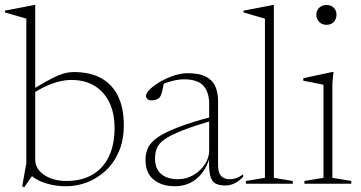

<svg xmlns="http://www.w3.org/2000/svg" viewBox="-30 -733 1441 766"><path d="M85.5 -42 107.5 -44.5 67 13.5 58.5 11 75 -82V-658.5Q68.5 -660.5 56 -664.2Q43.5 -668 26.2 -672.8Q9 -677.5 -10.5 -683.5V-690.5L106.5 -713H110.5V-657.5V-95Q110.5 -71.5 126.5 -52.5Q142.5 -33.5 170.8 -22.2Q199 -11 234 -11Q295.5 -11 338.8 -36.2Q382 -61.5 404.5 -108.8Q427 -156 427 -221.5Q427 -282.5 405.8 -325.5Q384.5 -368.5 346 -391.2Q307.5 -414 255.5 -414Q229.5 -414 202.8 -407Q176 -400 146.5 -385.8Q117 -371.5 83 -348L82.5 -365.5Q125 -391.5 153.5 -407.5Q182 -423.5 201 -431.5Q220 -439.5 234.8 -442.5Q249.5 -445.5 265.5 -445.5Q330 -445.5 374.2 -420.8Q418.5 -396 441.2 -348.8Q464 -301.5 464 -234Q464 -174 444.2 -128.2Q424.5 -82.5 391.2 -51.8Q358 -21 317.2 -5.5Q276.5 10 234.5 10Q203.5 10 174.2 3.8Q145 -2.5 122.2 -14.2Q99.5 -26 85.5 -42Z M823.5 -269.5V-253.5Q744 -231 696.8 -212.2Q649.5 -193.5 626 -176.5Q602.5 -159.5 595.5 -140.8Q588.5 -122 588.5 -99.5Q588.5 -60 612.8 -39Q637 -18 679.5 -18Q713.5 -18 742 -34.8Q770.5 -51.5 787.5 -77.8Q804.5 -104 804.5 -132V-318.5Q804.5 -364.5 781.8 -390.5Q759 -416.5 704 -416.5Q682.5 -416.5 656.2 -409.8Q630 -403 593.5 -387L624 -402.5Q621 -387 618.5 -375.2Q616 -363.5 613 -355.5Q610 -347.5 605.5 -343Q600.5 -338 592.2 -335.2Q584 -332.5 575.5 -332.5Q564.5 -332.5 558.5 -337.8Q552.5 -343 552.5 -350Q552.5 -362 568.8 -377.5Q585 -393 610.2 -407.5Q635.5 -422 664.2 -431.5Q693 -441 718 -441Q764.5 -441 791 -427.5Q817.5 -414 828.8 -388.8Q840 -363.5 840 -329V-75Q840 -54 845.5 -41.5Q851 -29 861.8 -23.5Q872.5 -18 886.5 -18Q899.5 -18 911.8 -22Q924 -26 940 -37.5V-27.5Q922.5 -9.5 905 -1.2Q887.5 7 868.5 7Q843 7 828.2 -1.8Q813.5 -10.5 808 -35Q802.5 -59.5 804.5 -106.5L807.5 -107Q795.5 -66.5 774.8 -40.8Q754 -15 727 -2.5Q700 10 667.5 10Q616 10 583.2 -16.2Q550.5 -42.5 550.5 -95Q550.5 -119.5 559.5 -141Q568.5 -162.5 596 -182.8Q623.5 -203 678 -224.2Q732.5 -245.5 823.5 -269.5Z M1062.5 -23.5 1138 -11V0H951V-11L1027 -23.5V-658.5Q1020.5 -660.5 1007.8 -664.2Q995 -668 978 -672.8Q961 -677.5 941.5 -683.5V-690.5L1058.5 -713H1062.5V-657.5Z M1272.5 -634Q1254.5 -634 1243.2 -645.8Q1232 -657.5 1232 -674.5Q1232 -690.5 1243.2 -701.8Q1254.5 -713 1272.5 -713Q1291 -713 1301.8 -701.8Q1312.5 -690.5 1312.5 -674.5Q1312.5 -657.5 1301.8 -645.8Q1291 -634 1272.5 -634ZM1300.5 -446 1296 -400V-23.5L1371.5 -11V0H1184.5V-11L1260.5 -23.5V-395Q1255 -396 1241.8 -398.8Q1228.5 -401.5 1212 -404.8Q1195.5 -408 1180 -411V-421L1296.5 -446Z"/></svg>

Font: Newsreader 24pt ExtraLight
Style: Regular
Weight: 250
Designer: Hugues Gentile
Foundry: Production Type
Version: Version 1.003